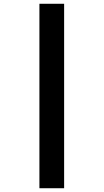

<svg xmlns="http://www.w3.org/2000/svg" viewBox="-20 -780 549 1018"><path d="M189 -760H320V218H189Z"/></svg>

Font: Noto Sans Hebrew Thin Black
Style: Regular
Weight: 900
Version: Version 3.001